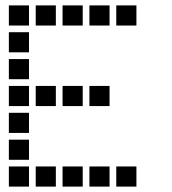

<svg xmlns="http://www.w3.org/2000/svg" viewBox="-20 -708 640 715"><path d="M14 -688Q13 -688 13 -688Q13 -688 13 -687V-614Q13 -613 13 -613Q13 -613 14 -613H87Q88 -613 88 -613Q88 -613 88 -614V-687Q88 -688 88 -688Q88 -688 87 -688ZM114 -688Q113 -688 113 -688Q113 -688 113 -687V-614Q113 -613 113 -613Q113 -613 114 -613H187Q188 -613 188 -613Q188 -613 188 -614V-687Q188 -688 188 -688Q188 -688 187 -688ZM214 -688Q213 -688 213 -688Q213 -688 213 -687V-614Q213 -613 213 -613Q213 -613 214 -613H287Q288 -613 288 -613Q288 -613 288 -614V-687Q288 -688 288 -688Q288 -688 287 -688ZM314 -688Q313 -688 313 -688Q313 -688 313 -687V-614Q313 -613 313 -613Q313 -613 314 -613H387Q388 -613 388 -613Q388 -613 388 -614V-687Q388 -688 388 -688Q388 -688 387 -688ZM414 -688Q413 -688 413 -688Q413 -688 413 -687V-614Q413 -613 413 -613Q413 -613 414 -613H487Q488 -613 488 -613Q488 -613 488 -614V-687Q488 -688 488 -688Q488 -688 487 -688ZM14 -588Q13 -588 13 -588Q13 -588 13 -587V-514Q13 -513 13 -513Q13 -513 14 -513H87Q88 -513 88 -513Q88 -513 88 -514V-587Q88 -588 88 -588Q88 -588 87 -588ZM14 -488Q13 -488 13 -488Q13 -488 13 -487V-414Q13 -413 13 -413Q13 -413 14 -413H87Q88 -413 88 -413Q88 -413 88 -414V-487Q88 -488 88 -488Q88 -488 87 -488ZM14 -388Q13 -388 13 -388Q13 -388 13 -387V-314Q13 -313 13 -313Q13 -313 14 -313H87Q88 -313 88 -313Q88 -313 88 -314V-387Q88 -388 88 -388Q88 -388 87 -388ZM114 -388Q113 -388 113 -388Q113 -388 113 -387V-314Q113 -313 113 -313Q113 -313 114 -313H187Q188 -313 188 -313Q188 -313 188 -314V-387Q188 -388 188 -388Q188 -388 187 -388ZM214 -388Q213 -388 213 -388Q213 -388 213 -387V-314Q213 -313 213 -313Q213 -313 214 -313H287Q288 -313 288 -313Q288 -313 288 -314V-387Q288 -388 288 -388Q288 -388 287 -388ZM314 -388Q313 -388 313 -388Q313 -388 313 -387V-314Q313 -313 313 -313Q313 -313 314 -313H387Q388 -313 388 -313Q388 -313 388 -314V-387Q388 -388 388 -388Q388 -388 387 -388ZM14 -288Q13 -288 13 -288Q13 -288 13 -287V-214Q13 -213 13 -213Q13 -213 14 -213H87Q88 -213 88 -213Q88 -213 88 -214V-287Q88 -288 88 -288Q88 -288 87 -288ZM14 -188Q13 -188 13 -188Q13 -188 13 -187V-114Q13 -113 13 -113Q13 -113 14 -113H87Q88 -113 88 -113Q88 -113 88 -114V-187Q88 -188 88 -188Q88 -188 87 -188ZM14 -88Q13 -88 13 -88Q13 -88 13 -87V-14Q13 -13 13 -13Q13 -13 14 -13H87Q88 -13 88 -13Q88 -13 88 -14V-87Q88 -88 88 -88Q88 -88 87 -88ZM114 -88Q113 -88 113 -88Q113 -88 113 -87V-14Q113 -13 113 -13Q113 -13 114 -13H187Q188 -13 188 -13Q188 -13 188 -14V-87Q188 -88 188 -88Q188 -88 187 -88ZM214 -88Q213 -88 213 -88Q213 -88 213 -87V-14Q213 -13 213 -13Q213 -13 214 -13H287Q288 -13 288 -13Q288 -13 288 -14V-87Q288 -88 288 -88Q288 -88 287 -88ZM314 -88Q313 -88 313 -88Q313 -88 313 -87V-14Q313 -13 313 -13Q313 -13 314 -13H387Q388 -13 388 -13Q388 -13 388 -14V-87Q388 -88 388 -88Q388 -88 387 -88ZM414 -88Q413 -88 413 -88Q413 -88 413 -87V-14Q413 -13 413 -13Q413 -13 414 -13H487Q488 -13 488 -13Q488 -13 488 -14V-87Q488 -88 488 -88Q488 -88 487 -88Z"/></svg>

Font: Doto
Style: Bold
Weight: 700
Monospace: yes
Version: Version 1.000